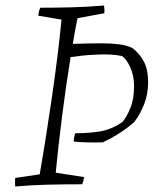

<svg xmlns="http://www.w3.org/2000/svg" viewBox="-20 -668 586 696"><path d="M35 8Q34 -8 35 -23L124 -36Q133 -87 144 -156.5Q155 -226 166.5 -304Q178 -382 187.5 -458Q197 -534 203 -597L119 -611Q120 -627 126 -640Q186 -640 241.5 -641.5Q297 -643 357 -648Q358 -641 358.5 -634Q359 -627 358 -620L261 -602Q252 -560 244 -509Q273 -510 300 -510.5Q327 -511 348 -511Q382 -511 410.5 -507.5Q439 -504 460 -494Q488 -472 502.5 -443Q517 -414 517 -370Q517 -328 503 -291.5Q489 -255 467 -226Q446 -207 418 -188.5Q390 -170 353 -152Q321 -151 291.5 -152Q262 -153 247 -155Q248 -164 249 -171Q250 -178 253 -185Q307 -185 347 -192.5Q387 -200 424 -226Q438 -242 452 -275Q466 -308 466 -356Q466 -395 451.5 -425.5Q437 -456 422 -465Q382 -473 331 -470Q302 -469 275 -466Q248 -463 236 -461Q219 -357 205 -246.5Q191 -136 182 -42L285 -26Q284 -19 282.5 -13Q281 -7 278 0Q208 0 151 1.5Q94 3 35 8Z"/></svg>

Font: Labrada Lght
Style: Italic
Weight: 300
Italic angle: -7°
Designer: Mercedes Jáuregui
Foundry: Omnibus-Type Team
Version: Version 1.000; ttfautohint (v1.8.4.7-5d5b)